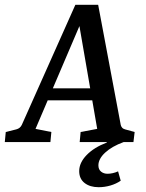

<svg xmlns="http://www.w3.org/2000/svg" viewBox="-33 -592 609 800"><path d="M154 -224H382L394 -174H134ZM470 -72Q471 -66 475.5 -60.5Q480 -55 488 -53L528 -42L523 0H299L303 -42L372 -55L289 -535H320L115 -55L181 -42L177 0H-13L-9 -42L35 -53Q51 -57 58 -72L281 -572H376ZM378 188Q342 188 319.5 170.5Q297 153 297 121Q297 86 328 54Q359 22 412 2V-8H482V0Q433 18 405 44Q377 70 377 97Q377 114 388 123Q399 132 415 132Q425 132 436.5 129.5Q448 127 459 122L470 161Q451 174 427 181Q403 188 378 188Z"/></svg>

Font: Yrsa Medium
Style: Italic
Weight: 500
Italic angle: -7.10001°
Designer: Anna Giedrys (Yrsa+Rasa design), David Brezina (Yrsa art-direction, Rasa art-direction, design)
Foundry: Rosetta Type Foundry
Version: Version 2.004